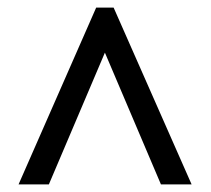

<svg xmlns="http://www.w3.org/2000/svg" viewBox="-20 -734 556 507"><path d="M29 -247H109L257 -595L405 -247H486L280 -714H234Z"/></svg>

Font: Noto Serif Georgian SemiCondensed Black
Style: Regular
Weight: 900
Width: 4
Designer: Monotype Design Team, Akaki Razmadze
Foundry: Google LLC
Version: Version 2.003